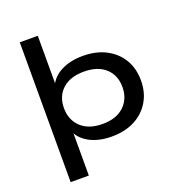

<svg xmlns="http://www.w3.org/2000/svg" viewBox="-154 -834 1066 1142"><g transform="rotate(-20 379.0 -262.5)"><path d="M98 180V-705H212V-390H205Q227 -442 284.5 -471.5Q342 -501 421 -501Q506 -501 568 -468.5Q630 -436 664 -379Q698 -322 698 -246Q698 -170 663.5 -112.5Q629 -55 567.5 -23Q506 9 422 9Q343 9 285.5 -20.5Q228 -50 205 -103H213V180ZM396 -80Q483 -80 532 -126Q581 -172 581 -247Q581 -322 532 -366.5Q483 -411 396 -411Q309 -411 260 -366.5Q211 -322 211 -247Q211 -172 260 -126Q309 -80 396 -80Z"/></g></svg>

Font: Nunito Sans 10pt Expanded SemiBold
Style: Regular
Weight: 600
Width: 7
Designer: Vernon Adams
Foundry: Vernon Adams
Version: Version 3.101;gftools[0.9.27]